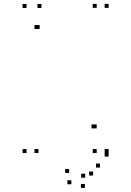

<svg xmlns="http://www.w3.org/2000/svg" viewBox="-20 -760 660 966"><path d="M526.5 28V8H506.5V28ZM526.5 10V-10H506.5V10ZM466.5 10V-10H446.5V10ZM448.5 123V103H428.5V123ZM408.5 134V114H388.5V134ZM328 110V90H308V110ZM339 167V147H319V167ZM407 185.5V165.5H387V185.5ZM173.5 10V-10H153.5V10ZM173.5 -614V-634H153.5V-614ZM179.5 -614V-634H159.5V-614ZM483 83V63H463V83ZM526.5 10V-10H506.5V10ZM526.5 -720.5V-740.5H506.5V-720.5ZM466.5 -720.5V-740.5H446.5V-720.5ZM466.5 -114V-134H446.5V-114ZM460.5 -114V-134H440.5V-114ZM188.5 -720V-740H168.5V-720ZM113.5 -720V-740H93.5V-720ZM113.5 10V-10H93.5V10Z"/></svg>

Font: Monaspace Argon Dots Var
Style: Regular
Weight: 400
Designer: Riley Cran and the Lettermatic Team
Version: Version 1.100 (Monaspace Argon Dots)